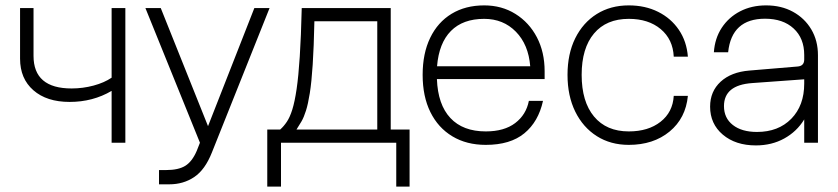

<svg xmlns="http://www.w3.org/2000/svg" viewBox="-20 -530 3112 713"><path d="M104.5 -322.5Q104.5 -201.5 246 -201.5Q287.5 -201.5 327.5 -212.2Q367.5 -223 394.5 -241.5V-500H445.5V0H394.5V-192.5Q325 -151.5 238.5 -151.5Q153.5 -151.5 104 -194.8Q54.5 -238 54.5 -312V-500H104.5Z M570.5 101.5H597Q642.5 101.5 668 85.8Q693.5 70 710.5 30.5L722.5 0L520 -500H577L752.5 -61.5L924.5 -500H981L767 36Q741.5 100.5 701.2 127.5Q661 154.5 608.5 154.5H570.5Z M1100.5 -500H1431V-49H1501V163H1451.5V0H1023.5V163H972.5V-49H1020.5Q1034 -61 1045.2 -77.8Q1056.5 -94.5 1065.5 -123.2Q1074.5 -152 1081.5 -199.5Q1088.5 -247 1093.2 -320.2Q1098 -393.5 1100.5 -500ZM1081 -49H1381V-451H1147.5Q1145.5 -354.5 1141.2 -289.8Q1137 -225 1130.5 -184.2Q1124 -143.5 1116.2 -119Q1108.5 -94.5 1099.5 -79Q1090.5 -63.5 1081 -49Z M1549.5 -252Q1549.5 -331.5 1577.5 -389.5Q1605.5 -447.5 1657 -478.8Q1708.5 -510 1778 -510Q1843.5 -510 1894.2 -478.2Q1945 -446.5 1973.8 -391.5Q2002.5 -336.5 2002.5 -265.5V-236.5H1602.5Q1606 -141.5 1652.5 -91.8Q1699 -42 1784 -42Q1852.5 -42 1893.2 -73Q1934 -104 1944 -155.5H1996.5Q1979.5 -78 1927.2 -35Q1875 8 1784 8Q1712.5 8 1659.8 -23.8Q1607 -55.5 1578.2 -113.8Q1549.5 -172 1549.5 -252ZM1778 -460Q1699 -460 1654.5 -415Q1610 -370 1603 -284H1949Q1942.5 -364.5 1895.8 -412.2Q1849 -460 1778 -460Z M2087.5 -252Q2087.5 -330 2116.2 -388Q2145 -446 2196.2 -478Q2247.5 -510 2315 -510Q2376 -510 2424 -486Q2472 -462 2501 -419.2Q2530 -376.5 2534.5 -319.5H2482Q2479 -384 2433.5 -422Q2388 -460 2315 -460Q2231.5 -460 2185.8 -405.5Q2140 -351 2140 -252Q2140 -152.5 2186 -97.2Q2232 -42 2315 -42Q2387.5 -42 2433 -77.8Q2478.5 -113.5 2482 -174H2534.5Q2526.5 -91 2466.5 -41.5Q2406.5 8 2315 8Q2247.5 8 2196.2 -24.5Q2145 -57 2116.2 -115.5Q2087.5 -174 2087.5 -252Z M3017.5 -325V0H2966.5V-86.5Q2939 -41.5 2892.5 -15.8Q2846 10 2787 10Q2711.5 10 2664.2 -30Q2617 -70 2617 -134Q2617 -190.5 2656 -226.5Q2695 -262.5 2763 -268L2942 -283Q2966.5 -285 2966.5 -309V-326Q2966.5 -388 2927.2 -424.2Q2888 -460.5 2821 -460.5Q2697 -460.5 2684 -336H2631Q2634.5 -387.5 2660.2 -426.8Q2686 -466 2728.5 -488Q2771 -510 2825 -510Q2881.5 -510 2924.8 -486.2Q2968 -462.5 2992.8 -420.8Q3017.5 -379 3017.5 -325ZM2668.5 -136Q2668.5 -91.5 2701.5 -65.8Q2734.5 -40 2791 -40Q2870.5 -40 2918.5 -89Q2966.5 -138 2966.5 -219.5V-235.5L2773 -221.5Q2668.5 -214 2668.5 -136Z"/></svg>

Font: Overused Grotesk Light
Style: Regular
Weight: 300
Version: Version 0.004